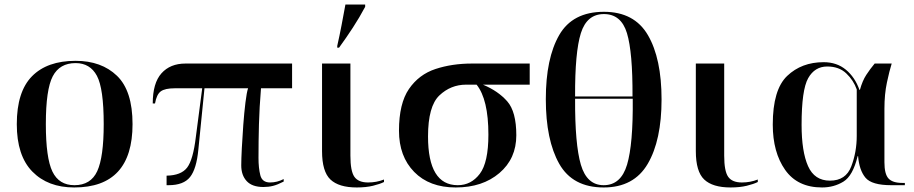

<svg xmlns="http://www.w3.org/2000/svg" viewBox="-20 -816 4027 846"><path d="M307 10Q564 10 564 -269Q564 -416 495.5 -482Q427 -548 313 -548Q188 -548 121 -480Q54 -412 54 -269Q54 -130 122.5 -60Q191 10 307 10ZM308 0Q240 0 211 -60Q182 -120 182 -269Q182 -422 212.5 -480Q243 -538 313 -538Q377 -538 407 -482Q437 -426 437 -269Q437 -124 408.5 -62Q380 0 308 0Z M1141 8Q1163 8 1183 3Q1203 -2 1230 -16V-27Q1201 -12 1170 -12Q1135 -12 1127 -44Q1119 -76 1119 -120Q1119 -194 1121 -268Q1123 -342 1130 -427H1267V-536H797Q730 -536 691.5 -493Q653 -450 653 -360H663Q670 -400 688.5 -413.5Q707 -427 750 -427H871L843 -213Q831 -112 804.5 -77.5Q778 -43 714 -42V0H723Q789 0 817.5 -36Q846 -72 854 -157L881 -427H1073Q1067 -409 1061.5 -364.5Q1056 -320 1052 -266Q1048 -212 1045.5 -163Q1043 -114 1043 -87Q1043 -44 1067 -18Q1091 8 1141 8Z M1552 10Q1593 10 1623.5 2.5Q1654 -5 1672 -14V-25Q1639 -12 1602 -12Q1559 -12 1541.5 -37Q1524 -62 1524 -130V-536H1399V-150Q1399 -60 1436 -25Q1473 10 1552 10ZM1466 -606H1474Q1506 -650 1535 -694.5Q1564 -739 1589 -786V-796H1502Q1494 -752 1485 -705Q1476 -658 1466 -614Z M1988 10Q2106 10 2180.5 -53.5Q2255 -117 2255 -220Q2255 -324 2215 -369.5Q2175 -415 2108 -443H2314V-536H2059Q1972 -536 1899 -512Q1826 -488 1782 -424Q1738 -360 1738 -240Q1738 -127 1805 -58.5Q1872 10 1988 10ZM1997 0Q1866 0 1866 -215Q1866 -348 1916 -395.5Q1966 -443 2034 -443H2080Q2132 -378 2132 -223Q2132 -100 2094 -50Q2056 0 1997 0Z M2640 10Q2773 10 2834 -94Q2895 -198 2895 -378Q2895 -558 2835 -661Q2775 -764 2641 -764Q2503 -764 2444 -661.5Q2385 -559 2385 -379Q2385 -199 2444 -94.5Q2503 10 2640 10ZM2514 -391Q2513 -586 2539.5 -670Q2566 -754 2641 -754Q2717 -754 2742.5 -670Q2768 -586 2767 -391ZM2640 0Q2566 0 2539.5 -90Q2513 -180 2514 -381H2768Q2770 -181 2743 -90.5Q2716 0 2640 0Z M3199 10Q3240 10 3270.5 2.5Q3301 -5 3319 -14V-25Q3286 -12 3249 -12Q3206 -12 3188.5 -37Q3171 -62 3171 -130V-536H3046V-150Q3046 -60 3083 -25Q3120 10 3199 10Z M3602 10Q3654 10 3696 -15.5Q3738 -41 3759 -128H3761Q3766 -66 3793.5 -33Q3821 0 3907 0H3967V-10H3956Q3913 -10 3895 -29.5Q3877 -49 3877 -101V-337Q3877 -401 3888 -452.5Q3899 -504 3909 -536H3834Q3814 -512 3797 -486Q3780 -460 3769 -420H3767Q3747 -476 3707 -509Q3667 -542 3609 -542Q3512 -542 3448.5 -481.5Q3385 -421 3385 -267Q3385 -145 3439.5 -67.5Q3494 10 3602 10ZM3637 -20Q3569 -20 3540.5 -84Q3512 -148 3512 -266Q3512 -420 3541 -471.5Q3570 -523 3625 -523Q3677 -523 3709 -492.5Q3741 -462 3755 -422V-217Q3755 -146 3731 -83Q3707 -20 3637 -20Z"/></svg>

Font: Noto Serif Display Semi
Style: Regular
Weight: 600
Designer: Monotype Design Team
Foundry: Monotype Imaging Inc.
Version: Version 1.900